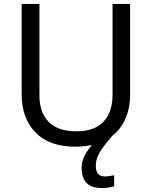

<svg xmlns="http://www.w3.org/2000/svg" viewBox="-20 -734 771 974"><path d="M466 107Q466 136 478 148.5Q490 161 511 161Q528 161 539.5 158.5Q551 156 559 155V211Q545 215 531 217.5Q517 220 497 220Q444 220 419 194Q394 168 394 117Q394 85 410 54.5Q426 24 449 -1Q472 -26 492 -40L555 -51Q525 -17 505 10Q485 37 475.5 60Q466 83 466 107ZM640 -252Q640 -178 610 -118.5Q580 -59 518.5 -24.5Q457 10 362 10Q229 10 159.5 -62.5Q90 -135 90 -254V-714H180V-251Q180 -164 226.5 -116Q273 -68 367 -68Q432 -68 472.5 -91.5Q513 -115 532 -156.5Q551 -198 551 -252V-714H640Z"/></svg>

Font: Noto Sans Thai
Style: Regular
Weight: 400
Designer: Monotype Design Team
Foundry: Monotype Imaging Inc.
Version: Version 2.001